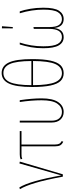

<svg xmlns="http://www.w3.org/2000/svg" viewBox="743 -1520 787 2313"><g transform="rotate(-90 1136.5 -363.5)"><path d="M180 -19 324 -523 346 -518 193 0H165Q125 -213 88.5 -334Q52 -455 14 -517L35 -524Q113 -398 180 -19Z M552 -498V-96Q552 -62 561 -44Q570 -26 593 -14L586 5Q555 -9 542.5 -31.5Q530 -54 530 -96V-498H436Q414 -498 403.5 -496.5Q393 -495 380 -489L373 -508Q386 -514 399.5 -516.5Q413 -519 434 -519H714V-498Z M1108 -256Q1108 -122 1063 -56Q1018 10 944 10Q888 10 852.5 -28.5Q817 -67 817 -135V-519H839V-136Q839 -75 867.5 -43Q896 -11 944 -11Q1007 -11 1046 -69Q1085 -127 1085 -256Q1085 -378 1064 -519H1086Q1108 -371 1108 -256Z M1581 -369Q1581 -231 1562.5 -148Q1544 -65 1507 -27.5Q1470 10 1411 10Q1354 10 1317.5 -27.5Q1281 -65 1263 -148Q1245 -231 1245 -368Q1245 -564 1287 -650.5Q1329 -737 1414 -737Q1499 -737 1540 -650.5Q1581 -564 1581 -369ZM1267 -379H1558Q1557 -560 1522 -638Q1487 -716 1414 -716Q1339 -716 1303.5 -638.5Q1268 -561 1267 -379ZM1558 -359H1267Q1268 -173 1303 -92Q1338 -11 1411 -11Q1486 -11 1521.5 -91Q1557 -171 1558 -359Z M2200 -235Q2200 -100 2163 -45Q2126 10 2064 10Q2015 10 1988 -19.5Q1961 -49 1956 -105Q1941 10 1845 10Q1781 10 1746.5 -48.5Q1712 -107 1712 -236Q1712 -317 1724.5 -385Q1737 -453 1757 -519H1780Q1735 -382 1735 -235Q1735 -112 1764 -61.5Q1793 -11 1846 -11Q1945 -11 1945 -164V-350L1967 -354V-163Q1967 -82 1992 -46.5Q2017 -11 2063 -11Q2116 -11 2146.5 -60Q2177 -109 2177 -233Q2177 -375 2133 -519H2156Q2174 -467 2187 -392.5Q2200 -318 2200 -235ZM1952 -734 1977 -733 1967 -603H1951Z"/></g></svg>

Font: Fira Sans Extra Condensed Thin
Style: Regular
Weight: 250
Width: 1
Designer: Carrois Corporate & Edenspiekermann AG
Foundry: Carrois Corporate GbR & Edenspiekermann AG
Version: Version 4.203